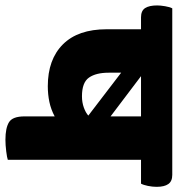

<svg xmlns="http://www.w3.org/2000/svg" viewBox="-38 -668 670 725"><g transform="rotate(90 297.5 -305.0)"><path d="M595 -620Q619 -620 629.5 -605Q640 -590 640 -561Q640 -545 636.5 -528Q633 -511 628 -502H538V1Q530 4 506 7Q482 10 462 10Q418 10 396 -3.5Q374 -17 374 -62V-176Q348 -162 319.5 -156Q291 -150 260 -150Q159 -150 102 -207Q45 -264 45 -372V-502H0Q-25 -502 -35 -517.5Q-45 -533 -45 -563Q-45 -575 -42 -593Q-39 -611 -34 -620ZM298 -279Q321 -279 340.5 -286Q360 -293 371 -303L209 -427V-380Q209 -332 227.5 -305.5Q246 -279 298 -279ZM374 -387V-502H222Z"/></g></svg>

Font: Baloo
Style: Regular
Weight: 400
Designer: Sarang Kulkarni and Ek Type
Foundry: Ek Type
Version: Version 1.100;PS 1.000;hotconv 1.0.88;makeotf.lib2.5.647800;